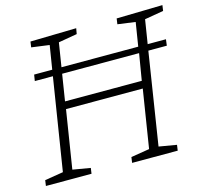

<svg xmlns="http://www.w3.org/2000/svg" viewBox="-101 -809 985 923"><g transform="rotate(-15 391.5 -347.5)"><path d="M17 0 21 -28 113 -43 186 -501H96L101 -532H191L210 -650L121 -662L125 -690L354 -695L349 -667L256 -651L237 -532H619L638 -650L550 -662L554 -690L783 -695L779 -667L685 -651L666 -532H757L753 -501H661L589 -43L677 -28L673 0H446L450 -28L542 -43L588 -332H206L160 -43L248 -28L244 0ZM211 -369H593L615 -501H232Z"/></g></svg>

Font: Bitter Light
Style: Italic
Weight: 300
Italic angle: -9°
Designer: Sol Matas, and Bitter project Authors
Foundry: Sol Matas
Version: Version 2.001